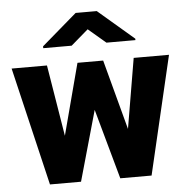

<svg xmlns="http://www.w3.org/2000/svg" viewBox="-53 -802 832 854"><g transform="rotate(-5 363.0 -375.0)"><path d="M168.5 -528.3 220.7 -210 304.7 -528.3H419.4L502.9 -215.8L555.7 -528.3H713.4L589.4 0H449.7L362.8 -313L274.4 0H135.7L10.7 -528.3ZM410.2 -750 570.3 -612.8V-606.4H440.9L362.8 -672.9L285.6 -606.4H158.7V-614.7L315.9 -750Z"/></g></svg>

Font: Vazirmatn FD Black
Style: Regular
Weight: 900
Designer: Saber Rastikerdar
Foundry: Saber Rastikerdar
Version: Version 33.003